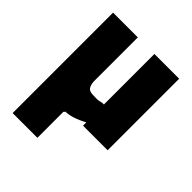

<svg xmlns="http://www.w3.org/2000/svg" viewBox="-194 -623 949 949"><g transform="rotate(45 280.0 -149.0)"><path d="M49 -500H222V-192Q224 -166 233.5 -154Q243 -142 269 -142Q274 -142 290 -141.5Q306 -141 328 -147H338V-500H511V0H339V-23Q273 13 224 13Q228 13 227.5 15Q227 17 222 20V202H49Z"/></g></svg>

Font: Cairo Black
Style: Regular
Weight: 900
Designer: Mohamed Gaber, the designers of Titillium
Foundry: Kief Type Foundry
Version: Version 2.009; ttfautohint (v1.5.33-1714) -l 8 -r 50 -G 200 